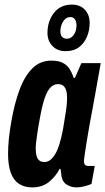

<svg xmlns="http://www.w3.org/2000/svg" viewBox="-20 -801 457 833"><path d="M120 12Q85 12 61.5 -4Q38 -20 26.5 -52.5Q15 -85 15 -133Q15 -164 18.5 -199Q22 -234 29 -273Q43 -354 65.5 -413.5Q88 -473 121.5 -505.5Q155 -538 203 -538Q233 -538 252 -528.5Q271 -519 282 -501.5Q293 -484 300 -463H305L333 -527H417L393 -392Q389 -369 382.5 -334.5Q376 -300 369 -262Q362 -224 356.5 -189Q351 -154 347.5 -130.5Q344 -107 344 -103Q344 -92 348.5 -86.5Q353 -81 363 -81H391L377 -3Q363 3 345.5 7.5Q328 12 313 12Q286 12 266.5 -2Q247 -16 245 -51Q244 -54 244 -58.5Q244 -63 243 -67L239 -69Q223 -37 193.5 -12.5Q164 12 120 12ZM172 -98Q186 -98 197.5 -106.5Q209 -115 219.5 -132.5Q230 -150 238 -176Q246 -202 253 -238Q261 -286 265 -312Q269 -338 270 -352Q271 -366 271 -376Q271 -396 267 -409Q263 -422 254.5 -429Q246 -436 232 -436Q213 -436 199 -421.5Q185 -407 174.5 -377Q164 -347 155 -299Q146 -251 142 -223.5Q138 -196 136.5 -182Q135 -168 135 -157Q135 -126 144 -112Q153 -98 172 -98ZM264 -579Q229 -579 207.5 -601.5Q186 -624 186 -658Q186 -709 214 -745Q242 -781 292 -781Q328 -781 348.5 -758.5Q369 -736 369 -702Q369 -669 357 -641Q345 -613 322.5 -596Q300 -579 264 -579ZM270 -633Q283 -633 292.5 -641.5Q302 -650 307 -663Q312 -676 312 -691Q312 -707 305 -717Q298 -727 286 -727Q272 -727 262.5 -718Q253 -709 247.5 -695Q242 -681 242 -665Q242 -649 249.5 -641Q257 -633 270 -633Z"/></svg>

Font: Archivo ExtraCondensed
Style: Bold Italic
Weight: 700
Width: 2
Italic angle: -10°
Designer: Hector Gatti
Foundry: Omnibus-Type
Version: Version 2.001